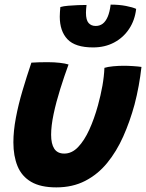

<svg xmlns="http://www.w3.org/2000/svg" viewBox="-20 -783 633 832"><path d="M432.5 -489Q446.5 -493.5 470.5 -495.8Q494.5 -498 516.5 -498Q535.5 -498 557.5 -496.5Q579.5 -495 593 -493Q588.5 -452.5 581 -411.2Q573.5 -370 563 -330Q543 -256.5 514 -191.5Q485 -126.5 444.5 -77Q404 -27.5 349.2 0.8Q294.5 29 224 29Q156 29 115 5Q74 -19 56 -63Q38 -107 38 -166Q38 -215.5 48.8 -272.5Q59.5 -329.5 77.5 -390.2Q95.5 -451 116 -511.5Q130 -512.5 151.2 -513.2Q172.5 -514 189.5 -513.5Q214.5 -513.5 239 -510.8Q263.5 -508 277 -503.5Q258.5 -453 241 -397.2Q223.5 -341.5 212.5 -289.8Q201.5 -238 201.5 -199Q201.5 -159.5 215.2 -138.5Q229 -117.5 258.5 -117.5Q291.5 -117.5 318.5 -145.8Q345.5 -174 367 -221.2Q388.5 -268.5 404.5 -326.5Q416.5 -370.5 423.8 -411.2Q431 -452 432.5 -489ZM570 -744.5Q564.5 -695.5 539.5 -657.8Q514.5 -620 474.5 -598.8Q434.5 -577.5 383.5 -577.5Q306 -577.5 272.5 -612.8Q239 -648 239 -711Q239 -721 239.8 -731.5Q240.5 -742 241.5 -752.5Q255 -756.5 276 -758.2Q297 -760 318.5 -760.8Q340 -761.5 355 -761.5Q354 -752 353.2 -743.8Q352.5 -735.5 352.5 -728Q352.5 -696 364 -683.2Q375.5 -670.5 394.5 -670.5Q412 -670.5 425 -680.2Q438 -690 446.8 -710.5Q455.5 -731 459.5 -763Q496.5 -763 526 -757.2Q555.5 -751.5 570 -744.5Z"/></svg>

Font: Grandstander Thin
Style: Bold Italic
Weight: 700
Italic angle: -15°
Version: Version 1.200